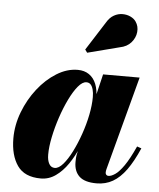

<svg xmlns="http://www.w3.org/2000/svg" viewBox="-53 -772 685 827"><g transform="rotate(5 290.0 -358.0)"><path d="M154 10Q83.5 10 52.5 -34.5Q21.5 -79 21.5 -152.5Q21.5 -210 43 -266.2Q64.5 -322.5 100.5 -368.5Q136.5 -414.5 181.2 -442.2Q226 -470 272.5 -470Q301 -470 321.2 -456.2Q341.5 -442.5 352 -416.5Q362.5 -390.5 362.5 -353.5Q362.5 -332.5 357 -297.8Q351.5 -263 340 -222Q328.5 -181 311.2 -140.2Q294 -99.5 270.8 -65.5Q247.5 -31.5 218.2 -10.8Q189 10 154 10ZM210 -40.5Q227 -40.5 245.8 -62Q264.5 -83.5 282.5 -119Q300.5 -154.5 315.2 -196.8Q330 -239 338.5 -281.2Q347 -323.5 347 -358.5Q347 -377.5 343.2 -391.2Q339.5 -405 332.5 -412.5Q325.5 -420 314 -420Q297 -420 278.2 -397.5Q259.5 -375 241.5 -338Q223.5 -301 209 -257.5Q194.5 -214 185.8 -171.5Q177 -129 177 -95.5Q177 -70.5 185.5 -55.5Q194 -40.5 210 -40.5ZM395 10Q343.5 10 320.2 -12Q297 -34 297 -73.5Q297 -83.5 297.5 -91Q298 -98.5 299 -103.5L315 -179L340.5 -259.5L354.5 -343L382.5 -460H540.5L432.5 -54.5Q430.5 -47 430.5 -39.5Q430.5 -34.5 433.8 -30.5Q437 -26.5 443.5 -26.5Q455.5 -26.5 472.2 -37.8Q489 -49 509.8 -78.8Q530.5 -108.5 555.5 -163.5L574.5 -157Q549.5 -99.5 522.8 -62.5Q496 -25.5 465 -7.8Q434 10 395 10ZM306 -547 296.5 -560 375.5 -684Q388.5 -706 406.5 -716Q424.5 -726 443.5 -726Q462.5 -726 478.2 -718.5Q494 -711 502 -699Q515.5 -679.5 513 -654.5Q510.5 -629.5 492.8 -609Q475 -588.5 443.5 -582.5Z"/></g></svg>

Font: Bodoni Moda ExtraBold
Style: Italic
Weight: 800
Italic angle: -13°
Version: Version 2.005